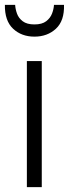

<svg xmlns="http://www.w3.org/2000/svg" viewBox="-23 -766 282 786"><path d="M87 0V-516H148V0ZM118 -616Q65 -616 30.5 -648.5Q-4 -681 -3 -746H39Q40 -729 46.5 -710.5Q53 -692 70 -679Q87 -666 118 -666Q149 -666 166 -679Q183 -692 190 -710.5Q197 -729 198 -746H239Q241 -681 206 -648.5Q171 -616 118 -616Z"/></svg>

Font: Ubuntu Sans Light
Style: Regular
Weight: 300
Designer: Dalton Maag Ltd
Foundry: Dalton Maag Ltd
Version: Version 1.006; ttfautohint (v1.8.4.7-5d5b)